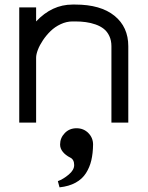

<svg xmlns="http://www.w3.org/2000/svg" viewBox="-20 -532 640 833"><path d="M463.4 -331.5Q463.4 -356.4 454.3 -375.7Q445.3 -395 430.4 -406.7Q415.5 -418.5 394.8 -425.8Q374 -433.1 352.5 -436Q331.1 -439 306.6 -439H294.4Q268.6 -439 243.4 -427.2Q218.3 -415.5 199.5 -397.2Q180.7 -378.9 166.3 -357.4Q151.9 -335.9 144.3 -315.9Q136.7 -295.9 136.7 -281.7V0H63.5V-500H136.7V-439Q205.6 -512.2 294.4 -512.2H306.6Q416.5 -512.2 476.6 -463.6Q536.6 -415 536.6 -331.5V0H463.4ZM284.2 151.4Q264.6 141.6 252.7 127Q240.7 112.3 240.7 95.2Q240.7 66.4 261 45.4Q281.2 24.4 312 24.4Q342.8 24.4 363.3 45.2Q383.8 65.9 383.8 95.2Q383.3 133.3 376.2 163.6Q369.1 193.8 353 219.2Q336.9 244.6 308.1 260.5Q279.3 276.4 238.3 280.8L231 253.9Q254.9 245.1 278.3 225.3Q301.8 205.6 301.8 184.1Q301.8 159.7 284.2 151.4Z"/></svg>

Font: Anka/Coder
Style: Regular
Weight: 400
Monospace: yes
Version: Version 001.100